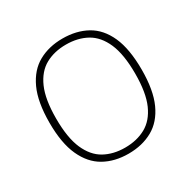

<svg xmlns="http://www.w3.org/2000/svg" viewBox="-140 -738 875 880"><g transform="rotate(-30 298.0 -297.5)"><path d="M298 7Q225 7 170.2 -23.8Q115.5 -54.5 84.8 -121.5Q54 -188.5 54 -297Q54 -406.5 85 -473.8Q116 -541 171 -571.5Q226 -602 298 -602Q371.5 -602 426.5 -571.5Q481.5 -541 511.8 -473.8Q542 -406.5 542 -297Q542 -188.5 511.5 -121.5Q481 -54.5 426 -23.8Q371 7 298 7ZM298 -25Q360.5 -25 407.5 -51Q454.5 -77 480.8 -136.2Q507 -195.5 507 -296Q507 -398 480.8 -458Q454.5 -518 407.5 -544Q360.5 -570 298 -570Q236 -570 189.2 -544.2Q142.5 -518.5 116.2 -459Q90 -399.5 90 -299Q90 -197 116.2 -137Q142.5 -77 189.2 -51Q236 -25 298 -25Z"/></g></svg>

Font: Encode Sans SC Condensed Thin Thin
Style: Regular
Weight: 250
Version: Version 3.002